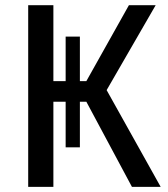

<svg xmlns="http://www.w3.org/2000/svg" viewBox="-20 -727 655 747"><path d="M290.8 -153.8H235.4V-331.3H187.7V0H89.7V-706.7H187.7V-411.3H235.4V-584.6H290.8V-411.3H315.9L481.5 -706.7H585.6L394.9 -376.4L605.1 0H493.3L315.9 -331.3H290.8Z"/></svg>

Font: Fira Code Fixed Retina
Style: Regular
Weight: 450
Monospace: yes
Designer: Carrois Corporate, Edenspiekermann AG, Nikita Prokopov
Foundry: Carrois Corporate, Edenspiekermann AG, Nikita Prokopov
Version: Version 5.002